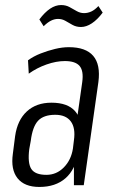

<svg xmlns="http://www.w3.org/2000/svg" viewBox="-20 -734 458 761"><path d="M273 -176 306 -409Q312 -453 295.5 -472.5Q279 -492 237 -492Q203 -492 164.5 -478.5Q126 -465 94 -442L91 -495Q113 -511 141 -522Q169 -533 198 -540Q227 -547 253 -547Q320 -547 349.5 -512.5Q379 -478 370 -409L312 0H273ZM136 7Q77 7 49.5 -27.5Q22 -62 31 -125L40 -195Q49 -258 86.5 -292.5Q124 -327 184 -327Q248 -327 277.5 -293.5Q307 -260 298 -197L288 -126Q279 -62 239.5 -27.5Q200 7 136 7ZM164 -41Q204 -41 233 -70.5Q262 -100 269 -145L273 -178Q280 -227 260.5 -253Q241 -279 199 -279Q153 -279 131 -255.5Q109 -232 102 -176L96 -143Q89 -88 104 -64.5Q119 -41 164 -41ZM136 -657Q157 -685 178.5 -699.5Q200 -714 222 -714Q241 -714 255.5 -706Q270 -698 284 -690Q298 -682 313 -682Q328 -682 342 -688.5Q356 -695 370 -710L387 -684Q366 -656 344 -641.5Q322 -627 301 -627Q282 -627 267 -635.5Q252 -644 239 -651.5Q226 -659 210 -659Q196 -659 182 -652Q168 -645 153 -630Z"/></svg>

Font: Pathway Extreme Condensed ExtraLight
Style: Italic
Weight: 250
Width: 3
Italic angle: -8°
Version: Version 1.001;gftools[0.9.26]